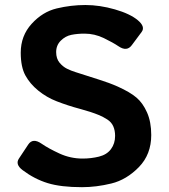

<svg xmlns="http://www.w3.org/2000/svg" viewBox="-20 -737 679 773"><path d="M70.8 -52.2Q40.5 -75.2 56.2 -98.6L93.8 -155.3Q112.3 -183.1 147.9 -158.2Q175.3 -139.2 219.5 -118.9Q263.7 -98.6 312.5 -98.6Q346.7 -98.6 378.4 -106.4Q410.2 -114.3 426.8 -136.7Q443.4 -159.2 443.4 -189.9Q443.4 -211.9 436 -228.5Q428.7 -245.1 412.1 -255.9Q395.5 -266.6 377.9 -273.9Q347.2 -286.6 300.5 -299.1Q253.9 -311.5 208.5 -329.1Q168 -344.7 134.3 -372.1Q100.6 -399.4 82 -433.6Q63.5 -467.8 63.5 -524.9Q63.5 -592.8 107.4 -641.1Q151.4 -689.5 208.5 -703.1Q265.6 -716.8 323.7 -716.8Q381.3 -716.8 442.6 -699.2Q503.9 -681.6 535.2 -655.3Q565.9 -629.4 550.3 -608.4L510.7 -555.2Q490.7 -527.8 457 -550.8Q435.5 -565.4 398.2 -583.5Q360.8 -601.6 320.3 -601.6Q291.5 -601.6 267.3 -596.7Q243.2 -591.8 224.6 -573.2Q206.1 -554.7 206.1 -527.3Q206.1 -501 219.7 -484.6Q233.4 -468.3 250 -460.2Q266.6 -452.1 283.7 -446.8Q336.4 -429.7 377.9 -416.7Q419.4 -403.8 454.6 -388.2Q503.4 -366.2 529.3 -344.2Q555.2 -322.3 572 -284.2Q588.9 -246.1 588.9 -193.4Q588.9 -115.2 539.1 -64.2Q489.3 -13.2 428.5 1.7Q367.7 16.6 310.1 16.6Q225.1 16.6 171.9 0.2Q118.7 -16.1 70.8 -52.2Z"/></svg>

Font: Istok Web
Style: Bold
Weight: 700
Designer: Andrey V. Panov
Foundry: Andrey V. Panov
Version: Version 1.0.2g